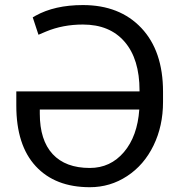

<svg xmlns="http://www.w3.org/2000/svg" viewBox="-20 -741 731 770"><path d="M340.3 9.8Q421.9 9.8 489.7 -34.7Q557.6 -79.1 595.7 -157.5Q633.8 -235.8 633.8 -332V-373Q633.8 -536.6 546.9 -628.7Q460 -720.7 312.5 -720.7Q199.2 -720.7 122.1 -677.7L111.3 -671.4L134.3 -601.6L164.1 -614.3Q231.9 -642.6 312.5 -642.6Q420.4 -642.6 480 -573.2Q539.6 -503.9 539.6 -377.9V-374.5H45.4V-317.4Q45.4 -158.7 123.3 -74.5Q201.2 9.8 340.3 9.8ZM340.3 -67.4Q242.7 -67.4 191.2 -123Q139.6 -178.7 139.6 -285.2V-301.8H538.6Q531.2 -194.8 477.1 -131.1Q422.9 -67.4 340.3 -67.4Z"/></svg>

Font: FAU Chimera
Style: Regular
Weight: 400
Version: Version 1.002;hotconv 1.0.117;makeotfexe 2.5.65602